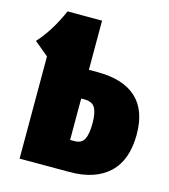

<svg xmlns="http://www.w3.org/2000/svg" viewBox="-113 -780 762 864"><g transform="rotate(15 268.0 -348.0)"><path d="M295.9 -466.8Q415.5 -466.8 477.3 -410.4Q539.1 -354 539.1 -241.2Q539.1 -121.6 474.4 -60.8Q409.7 0 291 0H58.1V-476.1L-7.8 -530.8Q50.8 -594.7 95.2 -695.8H255.9V-466.8ZM276.9 -140.1Q309.1 -140.1 321.5 -164.1Q334 -188 334 -238.8Q334 -286.6 320.8 -309.8Q307.6 -333 271 -333H255.9V-140.1Z"/></g></svg>

Font: Fira Sans Compressed Heavy
Style: Regular
Weight: 900
Width: 1
Designer: Carrois Corporate & Edenspiekermann AG
Foundry: Carrois Corporate GbR & Edenspiekermann AG
Version: Version 4.203;PS 004.203;hotconv 1.0.88;makeotf.lib2.5.64775